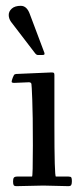

<svg xmlns="http://www.w3.org/2000/svg" viewBox="-20 -635 289 660"><path d="M17.8 -560.1Q10 -571.3 10 -583.6Q10 -595.9 20.6 -605.5Q31.2 -615 51.5 -615Q71.8 -615 82 -587.9L130.9 -458Q133.1 -453.6 133.1 -449.8Q133.1 -446 126 -446H109.9Q105 -446 99.9 -452.9ZM76.9 -352.1 29.1 -350.1Q20 -350.1 20 -353.9Q20 -357.7 23.8 -367.9Q27.6 -378.2 30.9 -379.6Q34.2 -381.1 43.9 -381.1L157 -386Q163.8 -386 165.4 -384.2Q167 -382.3 167 -377V-207Q167 -28.1 172.1 -28.1H215.1Q223.4 -28.1 225.2 -24.8Q227.1 -21.5 227.1 -12.3Q227.1 -3.2 224.9 0.9Q222.7 4.9 215.1 4.9L128.9 2.9L37.1 4.9Q28.8 4.9 26.9 1.2Q24.9 -2.4 24.9 -11.5Q24.9 -20.5 27.7 -24.3Q30.5 -28.1 40 -28.1H90.1Q93 -28.1 93 -134.9Q93 -241.7 90.9 -292.7Q88.9 -343.8 88 -346.6Q87.2 -349.4 85.4 -350.6Q83.3 -352.1 80.3 -352.1Z"/></svg>

Font: Fanwood Text
Style: Regular
Weight: 400
Version: Version 1.1001